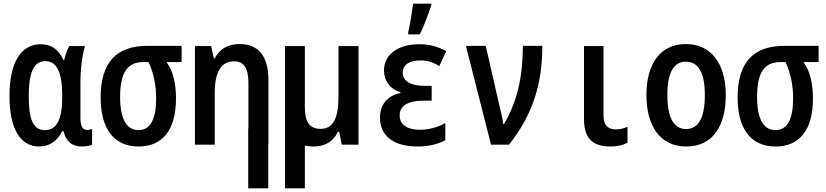

<svg xmlns="http://www.w3.org/2000/svg" viewBox="-20 -795 4540 1055"><path d="M195 10C251 10 294 -19 322 -74H329C343 -16 377 10 431 10C455 10 479 5 486 0V-86C478 -83 468 -81 460 -81C434 -81 422 -101 422 -147V-341C422 -418 432 -492 447 -542H361C350 -524 340 -495 333 -466H328C302 -523 262 -552 204 -552C97 -552 32 -454 32 -267C32 -89 91 10 195 10ZM227 -80C161 -80 138 -141 138 -265C138 -397 165 -459 229 -459C292 -459 322 -397 322 -269V-260C322 -140 292 -80 227 -80Z M742 10C870 10 947 -77 947 -254C947 -330 933 -403 895 -454H978V-543H788C622 -543 533 -454 533 -260C533 -89 604 10 742 10ZM741 -80C678 -80 640 -137 640 -262C640 -395 679 -454 768 -454H796C825 -393 838 -325 838 -255C838 -139 806 -80 741 -80Z M1051 0H1160V-285C1160 -401 1196 -458 1266 -458C1320 -458 1345 -421 1345 -340V-88H1344V240H1454V0H1455V-354C1455 -492 1396 -553 1296 -553C1233 -553 1186 -526 1160 -474H1155L1140 -542H1051Z M1702 10C1765 10 1811 -16 1837 -71H1844L1858 0H1950V-542H1840V-266C1840 -146 1811 -87 1742 -87C1682 -87 1655 -122 1655 -209V-542H1546V240H1655V5C1670 8 1685 10 1702 10Z M2223 -617V-606H2286C2312 -655 2333 -718 2350 -766V-775H2250C2247 -748 2231 -646 2223 -617ZM2276 10C2335 10 2386 -3 2427 -24V-119C2390 -98 2342 -82 2287 -82C2220 -82 2176 -108 2176 -161C2176 -210 2216 -242 2310 -242H2352V-323H2318C2237 -323 2193 -348 2193 -396C2193 -439 2229 -463 2291 -463C2327 -463 2358 -454 2394 -432L2432 -514C2382 -541 2337 -552 2284 -552C2167 -552 2090 -496 2090 -408C2090 -353 2121 -306 2180 -289V-284C2109 -269 2068 -221 2068 -148C2068 -56 2132 10 2276 10Z M2678 0H2777C2906 -164 2960 -331 2960 -543H2853C2853 -377 2823 -237 2749 -113H2745C2743 -141 2733 -177 2723 -219L2649 -543H2540Z M3334 10C3373 10 3403 3 3428 -11V-99C3413 -91 3389 -84 3365 -84C3330 -84 3296 -98 3296 -161V-542H3189V-140C3189 -36 3235 10 3334 10Z M3751 10C3900 10 3968 -108 3968 -272C3968 -452 3882 -553 3749 -553C3607 -553 3532 -443 3532 -273C3532 -107 3604 10 3751 10ZM3750 -86C3681 -86 3647 -150 3647 -273C3647 -395 3681 -456 3749 -456C3818 -456 3853 -395 3853 -272C3853 -150 3819 -86 3750 -86Z M4242 10C4370 10 4447 -77 4447 -254C4447 -330 4433 -403 4395 -454H4478V-543H4288C4122 -543 4033 -454 4033 -260C4033 -89 4104 10 4242 10ZM4241 -80C4178 -80 4140 -137 4140 -262C4140 -395 4179 -454 4268 -454H4296C4325 -393 4338 -325 4338 -255C4338 -139 4306 -80 4241 -80Z"/></svg>

Font: Noto Sans Mono ExtraCondensed SemiBold
Style: Regular
Weight: 600
Width: 2
Designer: Monotype Design Team
Foundry: Monotype Imaging Inc.
Version: Version 2.014